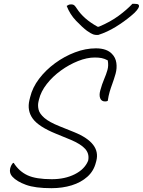

<svg xmlns="http://www.w3.org/2000/svg" viewBox="-20 -973 748 1005"><path d="M482 -720Q511 -720 532 -712.5Q553 -705 566 -691Q585 -672 589 -644Q593 -616 585 -587Q576 -556 568 -534.5Q560 -513 554 -492.5Q548 -472 544 -445Q538 -442 530 -442Q511 -442 504.5 -458.5Q498 -475 505 -500Q514 -533 525 -558.5Q536 -584 542.5 -607Q549 -630 544 -657Q527 -666 512 -669Q497 -672 476 -672Q435 -672 388.5 -653.5Q342 -635 299 -604Q256 -573 225 -533.5Q194 -494 184 -452L181 -439Q177 -420 182 -399Q187 -378 212 -356Q237 -334 292 -312L369 -281Q509 -224 484 -130L482 -123Q471 -78 437.5 -48Q404 -18 355.5 -3Q307 12 249 12Q164 12 116 -5.5Q68 -23 45 -48Q28 -66 33 -90Q37 -108 48 -120H52Q80 -76 124 -55.5Q168 -35 251 -35Q320 -35 371.5 -61Q423 -87 441 -131L442 -135Q448 -169 425.5 -194Q403 -219 351 -241L273 -273Q182 -310 151.5 -352Q121 -394 134 -449L138 -465Q150 -515 184.5 -560.5Q219 -606 268 -642Q317 -678 372.5 -699Q428 -720 482 -720ZM494 -790H485Q478 -790 468 -793Q458 -796 435 -812Q410 -831 378 -864.5Q346 -898 329 -942Q337 -947 341 -948.5Q345 -950 354 -950Q363 -950 368.5 -945.5Q374 -941 383 -927Q400 -901 426.5 -877.5Q453 -854 491 -833H497Q557 -858 600.5 -890Q644 -922 673 -953H685Q700 -953 704.5 -949Q709 -945 707 -937Q706 -932 696.5 -919.5Q687 -907 666 -890Q629 -859 585 -832Q541 -805 494 -790Z"/></svg>

Font: Recursive Sn Csl St Lt
Style: Italic
Weight: 300
Italic angle: -15°
Version: Version 1.079;hotconv 1.0.112;makeotfexe 2.5.65598; ttfautoh